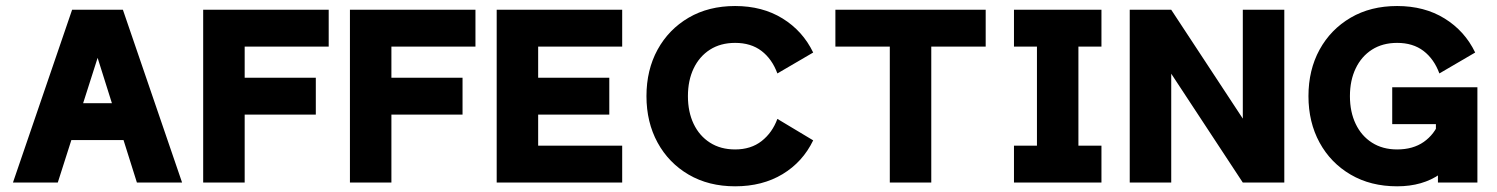

<svg xmlns="http://www.w3.org/2000/svg" viewBox="-20 -619 5077 651"><path d="M144.7 -269V-144H466.9V-269ZM311 -422.9 444.2 0H597.4L396.7 -585.9H224.5L23.9 0H175.9Z M809.6 -119.1V-230.5H1050.8V-355.5H809.6V-460.9H1094.5V-585.9H668.9V0H809.6Z M1307.1 -119.1V-230.5H1548.3V-355.5H1307.1V-460.9H1592.1V-585.9H1166.5V0H1307.1Z M2045.9 -355.5H1804.7V-460.9H2089.6V-585.9H1664.1V0H2089.6V-125H1804.7V-230.5H2045.9Z M2615.8 -370 2737.2 -440.9Q2701.9 -514.1 2633.5 -556.3Q2565.1 -598.6 2472.5 -598.6Q2382.7 -598.6 2315 -559.1Q2247.4 -519.5 2209.6 -450.7Q2171.9 -381.8 2171.9 -293Q2171.9 -204.6 2209.6 -135.5Q2247.4 -66.4 2315 -26.9Q2382.7 12.7 2472.5 12.7Q2565.1 12.7 2633.5 -28.6Q2701.9 -69.9 2737.2 -143.1L2615.8 -215.9Q2598.7 -169.3 2562.5 -140.8Q2526.2 -112.3 2472.5 -112.3Q2423.2 -112.3 2387.3 -135.3Q2351.4 -158.2 2331.9 -198.9Q2312.5 -239.6 2312.5 -293Q2312.5 -346.3 2331.9 -387Q2351.4 -427.7 2387.3 -450.7Q2423.2 -473.6 2472.5 -473.6Q2526.2 -473.6 2562 -446.3Q2597.8 -418.9 2615.8 -370Z M3137.6 0V-460.9H3322.1V-585.9H2812.5V-460.9H2997V0Z M3418 -585.9V-460.9H3495.9V-125H3418V0H3714.6V-125H3636.5V-460.9H3714.6V-585.9Z M3951.2 -585.9H3810.5V0H3951.2V-369.1L4193.9 0H4334.6V-585.9H4193.9V-216.8Z M4717.1 -112.3Q4667.9 -112.3 4631.9 -135.3Q4596 -158.2 4576.6 -198.9Q4557.1 -239.6 4557.1 -293Q4557.1 -346.3 4576.6 -387Q4596 -427.7 4631.9 -450.7Q4667.9 -473.6 4717.1 -473.6Q4770.8 -473.6 4806.6 -446.3Q4842.4 -418.9 4860.4 -370L4981.8 -440.9Q4946.5 -514.1 4878.1 -556.3Q4809.8 -598.6 4717.1 -598.6Q4627.3 -598.6 4559.7 -559.1Q4492 -519.5 4454.2 -450.7Q4416.5 -381.8 4416.5 -293Q4416.5 -204.6 4454.2 -135.5Q4492 -66.4 4559.7 -26.9Q4627.3 12.7 4717.1 12.7Q4803.8 12.7 4863.3 -29.2Q4922.9 -71.1 4958.6 -142.5L4861 -207.7Q4843.8 -163.3 4807.4 -137.8Q4771 -112.3 4717.1 -112.3ZM4700.5 -323.2V-198.2H4848.6V-105.5L4855.5 -96.2V0H4989.3V-323.2Z"/></svg>

Font: Giphurs SC
Style: Regular
Weight: 400
Version: Version 0.920